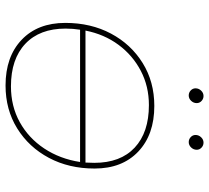

<svg xmlns="http://www.w3.org/2000/svg" viewBox="-50 -682 736 675"><g transform="rotate(90 317.5 -345.0)"><path d="M281 3Q180 3 120.5 -53.5Q61 -110 61 -207Q61 -297 98.5 -367.5Q136 -438 202 -479Q268 -520 353 -520Q454 -520 513.5 -463.5Q573 -407 573 -310Q573 -220 535.5 -149.5Q498 -79 432 -38Q366 3 281 3ZM284 -16Q354 -16 410 -47Q466 -78 502.5 -133Q539 -188 550 -259H85Q81 -234 81 -208Q81 -117 134.5 -66.5Q188 -16 284 -16ZM88 -278H552Q553 -293 553 -309Q553 -401 499.5 -451Q446 -501 350 -501Q284 -501 229.5 -472.5Q175 -444 138 -394Q101 -344 88 -278ZM316 -641Q306 -641 298.5 -648Q291 -655 291 -665Q291 -676 299 -684.5Q307 -693 318 -693Q328 -693 335.5 -686Q343 -679 343 -669Q343 -658 335 -649.5Q327 -641 316 -641ZM480 -641Q470 -641 462.5 -648Q455 -655 455 -665Q455 -676 463 -684.5Q471 -693 482 -693Q492 -693 499.5 -686Q507 -679 507 -669Q507 -658 499 -649.5Q491 -641 480 -641Z"/></g></svg>

Font: Montserrat Thin
Style: Italic
Weight: 100
Italic angle: -11.3°
Designer: Julieta Ulanovsky
Foundry: Julieta Ulanovsky
Version: Version 9.000; ttfautohint (v1.8.4.7-5d5b)